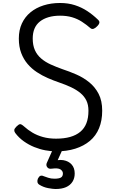

<svg xmlns="http://www.w3.org/2000/svg" viewBox="-20 -994 779 1285"><path d="M355 19Q321 19 283.5 12Q246 5 209 -10Q172 -25 139 -48.5Q106 -72 82 -104Q75 -114 75.5 -123.5Q76 -133 90 -147Q105 -162 114 -163Q123 -164 142 -147Q166 -125 197 -106.5Q228 -88 267.5 -77Q307 -66 355 -66Q409 -66 449.5 -77.5Q490 -89 517.5 -112Q545 -135 558.5 -170Q572 -205 572 -253Q572 -293 558 -321.5Q544 -350 518 -371.5Q492 -393 456 -410Q420 -427 376 -442Q338 -455 300 -471.5Q262 -488 227 -511Q192 -534 165 -565.5Q138 -597 122 -639Q106 -681 106 -736Q106 -793 126.5 -837Q147 -881 184 -911.5Q221 -942 271.5 -958Q322 -974 382 -974Q436 -974 481 -959.5Q526 -945 564 -920Q602 -895 636 -862Q647 -852 645 -841.5Q643 -831 632 -820Q620 -807 608 -802Q596 -797 586 -805Q557 -830 527.5 -849Q498 -868 462.5 -878.5Q427 -889 382 -889Q339 -889 305 -879Q271 -869 247 -850Q223 -831 211 -802.5Q199 -774 199 -736Q199 -691 213.5 -658.5Q228 -626 255.5 -602.5Q283 -579 319.5 -562.5Q356 -546 398 -531Q444 -516 491 -495.5Q538 -475 577 -443.5Q616 -412 640 -366Q664 -320 664 -253Q664 -187 643 -136Q622 -85 581.5 -51Q541 -17 484 1Q427 19 355 19ZM351 271Q334 271 302 265Q270 259 243 242Q232 235 230.5 223.5Q229 212 234 201Q241 187 250 183Q259 179 272 185Q283 189 302 195.5Q321 202 344 202Q375 202 388 194Q401 186 401 167Q401 151 385 140Q369 129 325 135Q314 136 308 134Q302 132 296 125Q291 118 290.5 111Q290 104 293 97L342 -13H407L354 105L324 89Q369 72 404 78Q439 84 459.5 107Q480 130 480 167Q480 199 465 222.5Q450 246 422 258.5Q394 271 351 271Z"/></svg>

Font: Playwrite IT Trad
Style: Regular
Weight: 400
Designer: Veronika Burian, José Scaglione
Foundry: TypeTogether
Version: Version 1.002